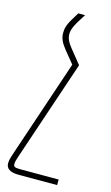

<svg xmlns="http://www.w3.org/2000/svg" viewBox="-125 -525 464 800"><g transform="rotate(15 107.0 -125.0)"><path d="M-12 197C-12 218 4 232 42 232H209V208H41C20 208 14 204 14 194C14 183 17 173 24 153L168 -274L118 -336C101 -357 95 -373 95 -387C95 -409 101 -425 138 -482H109C78 -432 69 -417 69 -387C69 -366 76 -348 96 -323L140 -269L1 144C-7 169 -12 181 -12 197Z"/></g></svg>

Font: Noto Sans Armenian ExtraCondensed Thin
Style: Regular
Weight: 100
Width: 2
Designer: Monotype Design Team
Foundry: Monotype Imaging Inc.
Version: Version 2.008